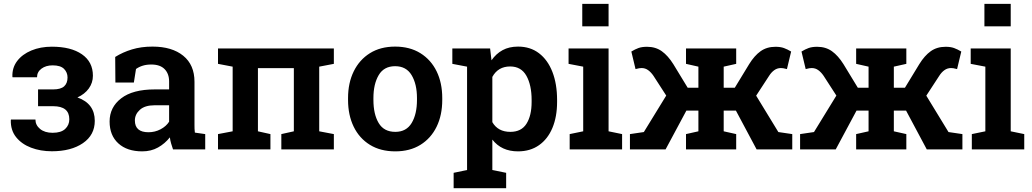

<svg xmlns="http://www.w3.org/2000/svg" viewBox="-20 -782 5403 1005"><path d="M251.5 9.8Q191.9 9.8 142.6 -9Q93.3 -27.8 64.2 -64.2Q35.2 -100.6 36.6 -153.3L37.6 -156.2H165.5Q165.5 -127 189.9 -106.9Q214.4 -86.9 255.4 -86.9Q299.8 -86.9 321.3 -107.2Q342.8 -127.4 342.8 -157.7Q342.8 -226.1 258.3 -226.1H179.2V-314H258.3Q297.9 -314 315.7 -330.1Q333.5 -346.2 333.5 -376.5Q333.5 -402.8 315.2 -421.4Q296.9 -439.9 255.4 -439.9Q220.2 -439.9 197 -422.6Q173.8 -405.3 173.8 -377.4H45.9L44.9 -380.4Q43 -427.2 69.8 -462.6Q96.7 -498 144.3 -517.8Q191.9 -537.6 251.5 -537.6Q351.6 -537.6 408.9 -497.8Q466.3 -458 466.3 -385.7Q466.3 -348.6 444.8 -318.8Q423.3 -289.1 385.3 -272Q476.1 -239.7 476.1 -149.4Q476.1 -75.2 414.1 -32.7Q352.1 9.8 251.5 9.8Z M724.6 10.3Q645 10.3 599.4 -31.5Q553.7 -73.2 553.7 -146Q553.7 -220.7 614.3 -267.3Q674.8 -314 790 -314H865.2V-355.5Q865.2 -396 841.6 -420.2Q817.9 -444.3 772 -444.3Q747.1 -444.3 727.3 -438.2Q707.5 -432.1 691.9 -420.9L680.7 -350.1H584L583 -483.9Q622.6 -508.8 670.9 -523.4Q719.2 -538.1 778.3 -538.1Q880.4 -538.1 939.2 -490.2Q998 -442.4 998 -354V-128.9Q998 -118.2 998.3 -107.9Q998.5 -97.7 1000 -87.9L1054.2 -80.1V0H885.7Q880.4 -15.1 875.7 -31Q871.1 -46.9 869.1 -63Q843.3 -30.3 807.1 -10Q771 10.3 724.6 10.3ZM757.3 -89.8Q791 -89.8 820.3 -105.2Q849.6 -120.6 865.2 -145V-231H789.6Q738.3 -231 712.2 -207.3Q686 -183.6 686 -151.4Q686 -89.8 757.3 -89.8Z M1121.1 0V-80.1L1197.8 -94.7V-433.1L1121.1 -447.8V-528.3H1727.5V-447.8L1650.9 -433.1V-94.7L1727.5 -80.1V0H1452.6V-80.1L1518.1 -94.7V-425.3H1330.1V-94.7L1395.5 -80.1V0Z M2049.3 10.3Q1971.7 10.3 1916.3 -23.9Q1860.8 -58.1 1831.3 -118.9Q1801.8 -179.7 1801.8 -258.8V-269Q1801.8 -347.7 1831.5 -408.4Q1861.3 -469.2 1916.5 -503.7Q1971.7 -538.1 2048.3 -538.1Q2125 -538.1 2180.4 -503.7Q2235.8 -469.2 2265.4 -408.7Q2294.9 -348.1 2294.9 -269V-258.8Q2294.9 -179.2 2265.4 -118.7Q2235.8 -58.1 2180.7 -23.9Q2125.5 10.3 2049.3 10.3ZM2049.3 -91.8Q2106.9 -91.8 2134.8 -138.2Q2162.6 -184.6 2162.6 -258.8V-269Q2162.6 -341.8 2134.5 -388.7Q2106.4 -435.5 2048.3 -435.5Q1989.7 -435.5 1962.2 -388.7Q1934.6 -341.8 1934.6 -269V-258.8Q1934.6 -184.1 1962.2 -137.9Q1989.7 -91.8 2049.3 -91.8Z M2354.5 203.1V122.6L2424.8 107.9V-433.1L2347.7 -447.8V-528.3H2545.4L2552.7 -466.3Q2576.7 -501 2610.8 -519.5Q2645 -538.1 2691.9 -538.1Q2755.9 -538.1 2801.5 -503.2Q2847.2 -468.3 2871.6 -405.3Q2896 -342.3 2896 -258.8V-248.5Q2896 -170.9 2871.6 -112.5Q2847.2 -54.2 2801.3 -22Q2755.4 10.3 2691.4 10.3Q2605 10.3 2557.1 -51.3V107.9L2629.4 122.6V203.1ZM2651.4 -91.8Q2709 -91.8 2735.8 -134.3Q2762.7 -176.8 2762.7 -248.5V-258.8Q2762.7 -336.4 2735.4 -385.3Q2708 -434.1 2650.4 -434.1Q2586.9 -434.1 2557.1 -379.4V-142.6Q2586.4 -91.8 2651.4 -91.8Z M2961.9 0V-80.1L3032.7 -94.7V-433.1L2956.1 -447.8V-528.3H3165.5V-94.7L3236.3 -80.1V0ZM3027.8 -644V-761.7H3165.5V-644Z M3277.3 0V-80.1L3350.1 -90.8L3467.3 -281.7L3400.4 -385.3Q3387.7 -403.8 3372.6 -414.8Q3357.4 -425.8 3338.4 -425.8Q3330.1 -425.8 3325.7 -424.8Q3321.3 -423.8 3306.6 -420.4L3284.7 -512.2Q3303.7 -523.9 3321.8 -530.5Q3339.8 -537.1 3366.7 -537.1Q3411.6 -537.1 3444.1 -513.9Q3476.6 -490.7 3504.4 -446.3L3579.6 -322.8H3635.7V-433.1L3570.8 -447.8V-528.3H3833.5V-447.8L3768.1 -433.1V-322.8H3826.2L3901.4 -446.3Q3928.7 -490.7 3961.2 -513.9Q3993.7 -537.1 4039.1 -537.1Q4065.4 -537.1 4083.5 -530.5Q4101.6 -523.9 4121.1 -512.2L4099.1 -420.4Q4084.5 -423.8 4079.8 -424.8Q4075.2 -425.8 4067.4 -425.8Q4048.3 -425.8 4033 -414.8Q4017.6 -403.8 4005.9 -385.3L3938 -281.2L4054.2 -90.8L4127 -80.1V0H3940.4L3832 -203.1H3768.1V-94.7L3833.5 -80.1V0H3570.8V-80.1L3635.7 -94.7V-203.1H3572.8L3463.9 0Z M4168 0V-80.1L4240.7 -90.8L4357.9 -281.7L4291 -385.3Q4278.3 -403.8 4263.2 -414.8Q4248 -425.8 4229 -425.8Q4220.7 -425.8 4216.3 -424.8Q4211.9 -423.8 4197.3 -420.4L4175.3 -512.2Q4194.3 -523.9 4212.4 -530.5Q4230.5 -537.1 4257.3 -537.1Q4302.2 -537.1 4334.7 -513.9Q4367.2 -490.7 4395 -446.3L4470.2 -322.8H4526.4V-433.1L4461.4 -447.8V-528.3H4724.1V-447.8L4658.7 -433.1V-322.8H4716.8L4792 -446.3Q4819.3 -490.7 4851.8 -513.9Q4884.3 -537.1 4929.7 -537.1Q4956.1 -537.1 4974.1 -530.5Q4992.2 -523.9 5011.7 -512.2L4989.7 -420.4Q4975.1 -423.8 4970.5 -424.8Q4965.8 -425.8 4958 -425.8Q4939 -425.8 4923.6 -414.8Q4908.2 -403.8 4896.5 -385.3L4828.6 -281.2L4944.8 -90.8L5017.6 -80.1V0H4831.1L4722.7 -203.1H4658.7V-94.7L4724.1 -80.1V0H4461.4V-80.1L4526.4 -94.7V-203.1H4463.4L4354.5 0Z M5066.9 0V-80.1L5137.7 -94.7V-433.1L5061 -447.8V-528.3H5270.5V-94.7L5341.3 -80.1V0ZM5132.8 -644V-761.7H5270.5V-644Z"/></svg>

Font: Roboto Slab SemiBold
Style: Regular
Weight: 600
Designer: Google
Version: Version 2.001; ttfautohint (v1.8.3)